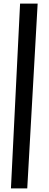

<svg xmlns="http://www.w3.org/2000/svg" viewBox="-20 -780 274 1071"><path d="M190 -760 132 271H41L92 -760Z"/></svg>

Font: Lora SemiBold
Style: Italic
Weight: 600
Italic angle: -3°
Designer: Olga Karpushina, Alexei Vanyashin (Cyrillic)
Foundry: Cyreal
Version: Version 3.011; ttfautohint (v1.8.4.7-5d5b)